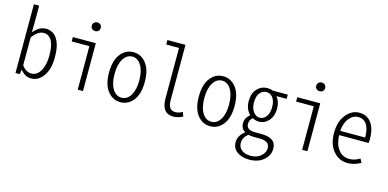

<svg xmlns="http://www.w3.org/2000/svg" viewBox="-88 -1291 4176 2066"><g transform="rotate(15 2000.0 -258.0)"><path d="M254.9 13.7Q188.5 13.7 137.7 -49.8H134.8L127.9 0H80.1V-765.6H138.7V-568.4L136.7 -466.8Q199.2 -544.9 274.4 -544.9Q358.4 -544.9 402.3 -473.6Q446.3 -402.3 446.3 -274.4Q446.3 -140.6 391.6 -63.5Q336.9 13.7 254.9 13.7ZM248 -38.1Q306.6 -38.1 345.2 -103.5Q383.8 -168.9 383.8 -274.4Q383.8 -495.1 261.7 -495.1Q200.2 -495.1 138.7 -412.1V-101.6Q184.6 -38.1 248 -38.1Z M773.4 0V-484.4H576.2V-533.2H832V0ZM826.7 -670.4Q812.5 -657.2 791 -657.2Q769.5 -657.2 755.4 -670.4Q741.2 -683.6 741.2 -705.1Q741.2 -726.6 755.4 -740.2Q769.5 -753.9 791 -753.9Q812.5 -753.9 826.7 -740.2Q840.8 -726.6 840.8 -705.1Q840.8 -683.6 826.7 -670.4Z M1050.8 -265.6Q1050.8 -400.4 1107.4 -472.7Q1164.1 -544.9 1250 -544.9Q1335.9 -544.9 1392.6 -472.7Q1449.2 -400.4 1449.2 -265.6Q1449.2 -131.8 1392.6 -60.1Q1335.9 11.7 1250 11.7Q1164.1 11.7 1107.4 -60.1Q1050.8 -131.8 1050.8 -265.6ZM1387.7 -265.6Q1387.7 -373 1349.1 -434.6Q1310.5 -496.1 1250 -496.1Q1189.5 -496.1 1150.9 -434.6Q1112.3 -373 1112.3 -265.6Q1112.3 -159.2 1150.9 -98.6Q1189.5 -38.1 1250 -38.1Q1310.5 -38.1 1349.1 -98.6Q1387.7 -159.2 1387.7 -265.6Z M1839.8 13.7Q1710 13.7 1710 -153.3V-715.8H1567.4V-765.6H1768.6V-146.5Q1768.6 -38.1 1849.6 -38.1Q1888.7 -38.1 1927.7 -61.5L1945.3 -13.7Q1888.7 13.7 1839.8 13.7Z M2050.8 -265.6Q2050.8 -400.4 2107.4 -472.7Q2164.1 -544.9 2250 -544.9Q2335.9 -544.9 2392.6 -472.7Q2449.2 -400.4 2449.2 -265.6Q2449.2 -131.8 2392.6 -60.1Q2335.9 11.7 2250 11.7Q2164.1 11.7 2107.4 -60.1Q2050.8 -131.8 2050.8 -265.6ZM2387.7 -265.6Q2387.7 -373 2349.1 -434.6Q2310.5 -496.1 2250 -496.1Q2189.5 -496.1 2150.9 -434.6Q2112.3 -373 2112.3 -265.6Q2112.3 -159.2 2150.9 -98.6Q2189.5 -38.1 2250 -38.1Q2310.5 -38.1 2349.1 -98.6Q2387.7 -159.2 2387.7 -265.6Z M2751 250Q2665 250 2612.8 211.4Q2560.5 172.9 2560.5 106.4Q2560.5 34.2 2629.9 -21.5V-25.4Q2584 -54.7 2584 -111.3Q2584 -144.5 2599.6 -171.4Q2615.2 -198.2 2636.7 -211.9V-215.8Q2582 -270.5 2582 -359.4Q2582 -445.3 2628.9 -495.1Q2675.8 -544.9 2742.2 -544.9Q2777.3 -544.9 2802.7 -533.2H2970.7V-486.3H2857.4Q2898.4 -433.6 2898.4 -357.4Q2898.4 -274.4 2853.5 -223.1Q2808.6 -171.9 2744.1 -171.9Q2707 -171.9 2672.9 -191.4Q2637.7 -163.1 2637.7 -120.1Q2637.7 -50.8 2734.4 -50.8H2799.8Q2887.7 -50.8 2929.2 -21Q2970.7 8.8 2970.7 71.3Q2970.7 143.6 2909.7 196.8Q2848.6 250 2751 250ZM2742.2 -214.8Q2784.2 -214.8 2813.5 -253.4Q2842.8 -292 2842.8 -359.4Q2842.8 -427.7 2814.5 -464.4Q2786.1 -501 2742.2 -501Q2699.2 -501 2669.9 -464.4Q2640.6 -427.7 2640.6 -359.4Q2640.6 -293 2670.9 -253.9Q2701.2 -214.8 2742.2 -214.8ZM2754.9 206.1Q2824.2 206.1 2867.7 167.5Q2911.1 128.9 2911.1 80.1Q2911.1 38.1 2882.8 19.5Q2854.5 1 2795.9 1H2736.3Q2706.1 1 2671.9 -5.9Q2616.2 39.1 2616.2 98.6Q2616.2 147.5 2652.8 176.8Q2689.5 206.1 2754.9 206.1Z M3273.4 0V-484.4H3076.2V-533.2H3332V0ZM3326.7 -670.4Q3312.5 -657.2 3291 -657.2Q3269.5 -657.2 3255.4 -670.4Q3241.2 -683.6 3241.2 -705.1Q3241.2 -726.6 3255.4 -740.2Q3269.5 -753.9 3291 -753.9Q3312.5 -753.9 3326.7 -740.2Q3340.8 -726.6 3340.8 -705.1Q3340.8 -683.6 3326.7 -670.4Z M3781.2 11.7Q3685.5 11.7 3621.6 -63Q3557.6 -137.7 3557.6 -265.6Q3557.6 -390.6 3619.1 -467.8Q3680.7 -544.9 3766.6 -544.9Q3852.5 -544.9 3900.4 -480.5Q3948.2 -416 3948.2 -298.8Q3948.2 -269.5 3946.3 -255.9H3617.2Q3619.1 -157.2 3665 -96.7Q3710.9 -36.1 3787.1 -36.1Q3850.6 -36.1 3904.3 -72.3L3926.8 -29.3Q3855.5 11.7 3781.2 11.7ZM3617.2 -302.7H3894.5Q3894.5 -398.4 3861.3 -447.8Q3828.1 -497.1 3767.6 -497.1Q3709 -497.1 3666 -444.3Q3623 -391.6 3617.2 -302.7Z"/></g></svg>

Font: GenEi Gothic M Light
Style: Regular
Weight: 300
Designer: o_tamon (Modified); [Source Han Sans]
Ryoko NISHIZUKA  (kana & ideographs); Paul D. Hunt (Latin, Greek & Cyrillic); Wenl
Version: Version 1.1a;Original Version 1.004